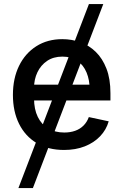

<svg xmlns="http://www.w3.org/2000/svg" viewBox="-20 -748 623 972"><path d="M73.2 204.1 430.2 -727.5H502.9L146.5 204.1ZM304.2 11.2Q224.1 11.2 166 -23.4Q107.9 -58.1 76.7 -120.8Q45.4 -183.6 45.4 -267.6Q45.4 -351.1 76.4 -414.6Q107.4 -478 163.8 -513.9Q220.2 -549.8 295.4 -549.8Q343.3 -549.8 387 -534.2Q430.7 -518.6 464.8 -485.4Q499 -452.1 519 -400.4Q539.1 -348.6 539.1 -276.4V-239.3H104V-319.3H483.9L434.1 -293Q434.1 -342.8 418.2 -380.9Q402.3 -418.9 371.8 -440.2Q341.3 -461.4 295.9 -461.4Q250.5 -461.4 218.5 -439.7Q186.5 -418 169.4 -382.1Q152.3 -346.2 152.3 -303.2V-250Q152.3 -194.8 171.4 -156Q190.4 -117.2 224.9 -97.2Q259.3 -77.1 305.2 -77.1Q335.9 -77.1 360.6 -85.9Q385.3 -94.7 402.8 -112.3Q420.4 -129.9 429.7 -155.3L530.3 -133.8Q518.1 -90.8 486.8 -58.1Q455.6 -25.4 409.2 -7.1Q362.8 11.2 304.2 11.2Z"/></svg>

Font: Inter 16pt Medium
Style: Regular
Weight: 500
Version: Version 4.001;git-66647c0bb